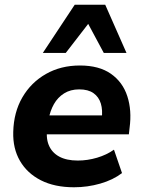

<svg xmlns="http://www.w3.org/2000/svg" viewBox="-20 -781 603 812"><path d="M293 11Q211 11 153 -18.5Q95 -48 64.5 -100.5Q34 -153 36 -223Q38 -306 74.5 -369Q111 -432 174 -468Q237 -504 318 -504Q399 -504 449 -469Q499 -434 518.5 -374Q538 -314 528 -240L525 -213H158L170 -293H425L410 -278Q415 -315 406.5 -343Q398 -371 375.5 -387Q353 -403 315 -403Q278 -403 251 -386Q224 -369 208 -340.5Q192 -312 186 -278L181 -245Q173 -200 186 -168Q199 -136 230 -119Q261 -102 309 -102Q350 -102 390.5 -114Q431 -126 462 -148L496 -49Q458 -20 404 -4.5Q350 11 293 11ZM161 -557 296 -761H425L515 -557H419L353 -680L258 -557Z"/></svg>

Font: Nunito Sans 11pt ExtraBold
Style: Italic
Weight: 800
Italic angle: -9°
Version: Version 3.101;gftools[0.9.27]